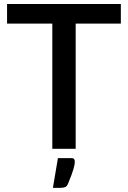

<svg xmlns="http://www.w3.org/2000/svg" viewBox="-20 -740 635 955"><path d="M581.1 -720.2V-622.6H356.4V0H240.2V-622.6H15.1V-720.2ZM268.1 46.4H333Q346.2 46.4 349.1 51.8Q352.1 57.6 352.1 64Q352.1 65.9 351.1 76.7Q348.6 89.4 346.2 98.1Q342.8 108.9 335.9 129.4Q334.5 132.8 318.4 173.8Q313 186.5 304.7 190.4Q295.4 194.3 280.8 194.3H243.2Z"/></svg>

Font: Lato-SemiBold
Style: Regular
Weight: 500
Designer: Lukasz Dziedzic with Adam Twardoch and Botio Nikoltchev
Foundry: tyPoland Lukasz Dziedzic
Version: ""